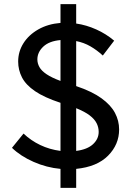

<svg xmlns="http://www.w3.org/2000/svg" viewBox="-20 -810 640 930"><path d="M273 100V8Q206 2 142.5 -26Q79 -54 38 -94L94 -163Q130 -129 175 -107.5Q220 -86 273 -79V-312Q194 -338 149.5 -368.5Q105 -399 86.5 -435Q68 -471 68 -512Q68 -560 93.5 -600.5Q119 -641 165.5 -667.5Q212 -694 273 -699V-790H349V-696Q398 -689 446 -667.5Q494 -646 533 -613L478 -541Q450 -567 418 -585.5Q386 -604 349 -611V-393Q426 -367 471.5 -334Q517 -301 537 -263Q557 -225 557 -183Q557 -110 503.5 -56Q450 -2 349 8V100ZM161 -522Q161 -503 171 -485Q181 -467 205.5 -450.5Q230 -434 273 -418V-616Q218 -611 189.5 -584Q161 -557 161 -522ZM349 -79Q403 -86 430.5 -111.5Q458 -137 458 -171Q458 -193 448 -213Q438 -233 414.5 -251Q391 -269 349 -286Z"/></svg>

Font: Radio Canada
Style: Regular
Weight: 400
Designer: Charles Daoud, Etienne Aubert Bonn, Alexandre Saumier Demers, Jacques Le Bailly
Foundry: Radio-Canada
Version: Version 2.104;gftools[0.9.28.dev5+ged2979d]